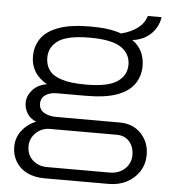

<svg xmlns="http://www.w3.org/2000/svg" viewBox="-55 -660 785 893"><g transform="rotate(5 337.5 -213.0)"><path d="M184 184Q140 184 105.5 167.5Q71 151 52 120Q33 89 33 50Q33 7 58.5 -26Q84 -59 124 -75Q95 -87 81.5 -110Q68 -133 68 -158Q68 -190 91.5 -217.5Q115 -245 159 -253Q119 -276 101 -307.5Q83 -339 83 -376Q83 -423 107.5 -459.5Q132 -496 188.5 -517Q245 -538 339 -538Q384 -538 419.5 -533Q455 -528 482 -518Q529 -530 559 -553Q589 -576 599 -610H663Q660 -584 645 -558.5Q630 -533 603 -515Q576 -497 537 -492Q568 -470 581.5 -440.5Q595 -411 595 -376Q595 -331 571 -294Q547 -257 492 -236Q437 -215 343 -215H208Q177 -215 156 -201Q135 -187 135 -160Q135 -133 158 -119Q181 -105 217 -105H512Q574 -105 612 -65Q650 -25 650 34Q650 77 628.5 111Q607 145 570 164.5Q533 184 485 184ZM194 131H485Q515 131 537 119Q559 107 571.5 86.5Q584 66 584 42Q584 2 562 -22.5Q540 -47 503 -47H191Q153 -47 126 -21Q99 5 99 42Q99 82 126 106.5Q153 131 194 131ZM339 -267Q442 -267 485.5 -296.5Q529 -326 529 -376Q529 -427 485.5 -456.5Q442 -486 339 -486Q236 -486 193 -456.5Q150 -427 150 -376Q150 -343 167 -318.5Q184 -294 225.5 -280.5Q267 -267 339 -267Z"/></g></svg>

Font: Archivo Expanded ExtraLight
Style: Regular
Weight: 250
Width: 7
Designer: Hector Gatti
Foundry: Omnibus-Type
Version: Version 2.001